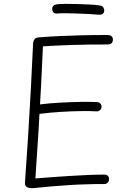

<svg xmlns="http://www.w3.org/2000/svg" viewBox="-20 -958 665 993"><path d="M152 15Q141 16 131 14Q121 12 115 6Q109 0 109 -12Q118 -134 125.5 -255.5Q133 -377 139.5 -496.5Q146 -616 151 -731Q152 -747 159 -755.5Q166 -764 183 -765Q235 -769 289 -771.5Q343 -774 404 -775.5Q465 -777 536 -777Q551 -777 557.5 -770Q564 -763 564 -754Q564 -742 557.5 -735Q551 -728 536 -728Q485 -728 440 -727.5Q395 -727 354.5 -725.5Q314 -724 276.5 -722.5Q239 -721 202 -718Q200 -672 197.5 -620Q195 -568 192.5 -516.5Q190 -465 187 -418Q233 -424 288 -427Q343 -430 394.5 -431Q446 -432 480 -430Q491 -430 498 -423.5Q505 -417 505 -406Q505 -395 497.5 -388.5Q490 -382 480 -382Q452 -384 403 -383.5Q354 -383 296 -379.5Q238 -376 184 -369Q180 -286 174 -201Q168 -116 163 -35Q199 -38 245 -41.5Q291 -45 340 -48Q389 -51 435.5 -53Q482 -55 518 -55Q532 -55 538 -48.5Q544 -42 544 -32Q544 -21 537 -13.5Q530 -6 518 -6Q496 -6 475.5 -6Q455 -6 435 -5Q388 -4 340.5 -1Q293 2 246 6Q199 10 152 15ZM275 -888Q262 -887 256 -894.5Q250 -902 250 -913Q250 -923 257 -929Q264 -935 275 -936Q293 -938 322 -938Q351 -938 384 -937Q417 -936 446 -934.5Q475 -933 493 -930Q507 -929 513 -921.5Q519 -914 519 -904Q519 -893 512 -887Q505 -881 490 -882Q470 -884 441 -885.5Q412 -887 380.5 -888Q349 -889 321 -889.5Q293 -890 275 -888Z"/></svg>

Font: Playpen Sans ExtraLight
Style: Regular
Weight: 250
Designer: Laura Meseguer, Veronika Burian, José Scaglione
Foundry: TypeTogether
Version: Version 1.001